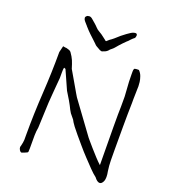

<svg xmlns="http://www.w3.org/2000/svg" viewBox="-163 -1028 1027 1162"><g transform="rotate(20 350.5 -446.5)"><path d="M457 -825Q437 -804 424 -788Q416 -778 408 -772Q401 -767 397 -763Q393 -757 386 -751Q379 -745 371 -742Q364 -739 360 -738Q355 -735 351 -736Q348 -736 341 -739Q335 -743 327 -747Q319 -751 313 -755Q307 -759 302 -765Q297 -770 283 -783Q268 -796 254 -810Q239 -824 217 -849L216 -851H215V-852L212 -855Q204 -864 198 -871Q190 -879 188 -891Q188 -897 192 -902Q196 -906 200 -908Q203 -909 206 -909Q210 -910 212 -910Q222 -910 233 -900Q243 -891 254 -882Q267 -871 276 -861Q285 -851 296 -845Q309 -838 317 -832L333 -820Q341 -814 346 -810Q351 -807 354 -803Q355 -803 358 -803Q362 -806 375 -818Q385 -824 399 -836Q431 -866 458 -885Q485 -905 497 -908L507 -910Q512 -910 515 -909V-908Q522 -904 519 -892Q518 -881 509 -876Q506 -874 502 -870Q497 -865 493 -861Q488 -856 483 -850Q478 -846 476 -844Q473 -841 457 -825ZM631 -204Q631 -169 631.5 -135Q632 -101 637 -67Q639 -58 640 -48.5Q641 -39 641 -31Q641 -25 640 -17Q639 -9 635.5 -1.5Q632 6 626.5 11.5Q621 17 613 17Q605 17 596 10Q587 3 580 -7Q560 -22 536 -47Q512 -72 485.5 -100Q459 -128 434.5 -157Q410 -186 389.5 -210Q369 -234 356 -251.5Q343 -269 341 -273Q334 -289 320 -303.5Q306 -318 296 -338Q284 -363 269 -389Q254 -415 238 -440L184 -561Q180 -562 178 -563.5Q176 -565 174 -565Q172 -559 171.5 -550.5Q171 -542 171 -534V-497Q169 -472 166.5 -445Q164 -418 162 -390Q157 -335 155.5 -280Q154 -225 151 -171Q149 -159 147.5 -146Q146 -133 146 -119V-68Q146 -50 146 -34Q146 -18 145 -13Q143 -9 143 -9Q142 -8 136.5 -5.5Q131 -3 125 -0.5Q119 2 113.5 4Q108 6 107 6Q100 6 94 -3.5Q88 -13 88 -21Q88 -28 90 -31Q90 -32 92 -40Q94 -47 95 -54.5Q96 -62 97 -72V-107Q97 -242 105.5 -376.5Q114 -511 114 -644L124 -685Q134 -683 135 -683Q140 -682 142.5 -682Q145 -682 146 -682Q152 -680 161.5 -677.5Q171 -675 177 -668Q186 -655 192 -645Q198 -635 202.5 -624.5Q207 -614 211 -602Q215 -590 220 -574Q238 -543 257.5 -509.5Q277 -476 296 -443Q300 -435 308 -423L458 -218Q458 -218 470.5 -203Q483 -188 502 -166.5Q521 -145 541.5 -122.5Q562 -100 579 -85V-91Q579 -151 578 -210Q577 -269 577 -330V-411Q578 -435 578 -461.5Q578 -488 578 -526Q578 -537 575.5 -565Q573 -593 572 -618.5Q571 -644 571 -664Q571 -670 571 -685.5Q571 -701 577 -705Q578 -706 583 -706Q587 -707 591 -707H604Q618 -693 624.5 -674.5Q631 -656 633 -640Q635 -624 635 -612Q635 -607 634.5 -596Q634 -585 634 -572Q633 -551 633 -530.5Q633 -510 633 -504Q631 -430 631 -354Q631 -278 631 -204Z"/></g></svg>

Font: ToneOZ-Pinyin-Tsuipita-TC
Style: Regular
Weight: 400
Designer: ÂÆ£ÂøóÂáåJeffrey Xuan(jeffreyx@gmail.com, ToneOZ.com) ÈòøÂù§(cjkFonts)
Foundry: ToneOZ
Version: Version 0.24071